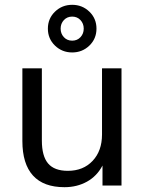

<svg xmlns="http://www.w3.org/2000/svg" viewBox="-20 -771 601 798"><path d="M485 -487V0H406V-83Q383 -39 341.5 -16Q300 7 248 7Q161 7 117 -41.5Q73 -90 73 -185V-487H154V-187Q154 -122 180 -91.5Q206 -61 262 -61Q326 -61 365 -102.5Q404 -144 404 -212V-487ZM179 -652Q179 -694 208.5 -722.5Q238 -751 280 -751Q322 -751 351.5 -722.5Q381 -694 381 -652Q381 -610 351.5 -581.5Q322 -553 280 -553Q238 -553 208.5 -581.5Q179 -610 179 -652ZM328 -652Q328 -673 314.5 -687.5Q301 -702 280 -702Q259 -702 245.5 -687.5Q232 -673 232 -652Q232 -631 245.5 -616.5Q259 -602 280 -602Q301 -602 314.5 -616.5Q328 -631 328 -652Z"/></svg>

Font: wassup Sans
Style: Regular
Weight: 400
Version: Version 2.001